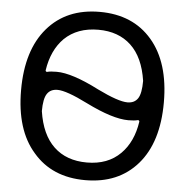

<svg xmlns="http://www.w3.org/2000/svg" viewBox="-53 -816 821 857"><g transform="rotate(5 357.5 -388.0)"><path d="M141.6 -483.4Q141.6 -480.5 144 -478.5Q146.5 -476.6 149.4 -477.5Q164.1 -481.4 191.4 -481.4Q260.7 -481.4 382.8 -418.9Q476.6 -373 517.6 -373Q548.8 -373 564 -395.5Q579.1 -418 579.1 -474.6Q563.5 -579.1 507.3 -631.8Q451.2 -684.6 360.4 -684.6Q266.6 -684.6 209 -628.9Q155.3 -575.2 141.6 -483.4ZM140.6 -300.8Q156.2 -196.3 212.4 -143.1Q268.6 -89.8 360.4 -89.8Q454.1 -89.8 510.7 -146.5Q564.5 -200.2 578.1 -292Q578.1 -294.9 575.7 -296.9Q573.2 -298.8 570.3 -297.9Q555.7 -293.9 528.3 -293.9Q458 -293.9 337.9 -353.5Q242.2 -401.4 202.1 -401.4Q170.9 -401.4 155.8 -378.9Q140.6 -356.4 140.6 -300.8ZM126 -110.4Q40 -208 40 -386.7Q40 -565.4 125.5 -665Q210.9 -764.6 359.9 -764.6Q508.8 -764.6 594.2 -665Q679.7 -565.4 679.7 -386.7Q679.7 -208 594.2 -109.4Q508.8 -10.7 359.9 -10.7Q210.9 -10.7 126 -110.4Z"/></g></svg>

Font: Gen Jyuu GothicX Regular
Style: Regular
Weight: 400
Designer: [Source Han Sans]
Ryoko NISHIZUKA  (kana & ideographs); Paul D. Hunt (Latin, Greek & Cyrillic); Wenlong ZHANG  (bopomofo
Version: Version 1.002.20150607